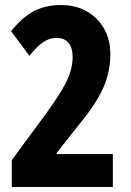

<svg xmlns="http://www.w3.org/2000/svg" viewBox="-20 -744 521 764"><path d="M429 0H27V-107L164 -293Q208 -354 230.5 -393.5Q253 -433 261 -461.5Q269 -490 269 -519Q269 -553 253 -573Q237 -593 205 -593Q178 -593 153.5 -577.5Q129 -562 97 -522L24 -620Q70 -677 116.5 -700.5Q163 -724 222 -724Q280 -724 324 -699.5Q368 -675 393.5 -631Q419 -587 419 -528Q419 -484 408 -442.5Q397 -401 370.5 -354.5Q344 -308 295 -249L206 -136V-131H429Z"/></svg>

Font: Noto Sans Lao Looped ExtraCondensed ExtraBold
Style: Regular
Weight: 800
Width: 2
Designer: Mark Frömberg, Ben Mitchell
Foundry: The Fontpad Ltd
Version: Version 1.002; ttfautohint (v1.8.4.7-5d5b)